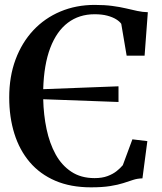

<svg xmlns="http://www.w3.org/2000/svg" viewBox="-20 -772 676 802"><path d="M360 10.5Q275 10.5 211 -17Q147 -44.5 104.2 -94.8Q61.5 -145 40 -213.8Q18.5 -282.5 18.5 -365Q18.5 -452.5 45 -523.5Q71.5 -594.5 119.2 -645.5Q167 -696.5 232.5 -724Q298 -751.5 375.5 -751.5Q417.5 -751.5 449.2 -747.2Q481 -743 506.2 -737Q531.5 -731 553.8 -726.2Q576 -721.5 597.5 -721L584 -539.5H509L486.5 -672.5Q479.5 -682.5 465 -691.5Q450.5 -700.5 428.2 -706.5Q406 -712.5 375 -712.5Q310.5 -712.5 263.5 -677Q216.5 -641.5 190 -572Q163.5 -502.5 160.5 -399.5L475 -411.5V-346L160.5 -357.5Q162 -292 174.5 -232.8Q187 -173.5 212.2 -127.5Q237.5 -81.5 277.8 -54.8Q318 -28 375 -28Q406.5 -28 429.2 -36.5Q452 -45 467.5 -57.5Q483 -70 493 -82L533 -190L595.5 -182.5L575 -27Q554 -26.5 535.8 -20.5Q517.5 -14.5 495.2 -7.2Q473 0 440.5 5.2Q408 10.5 360 10.5Z"/></svg>

Font: Merriweather 96pt SemiBold
Style: Regular
Weight: 600
Version: Version 2.100